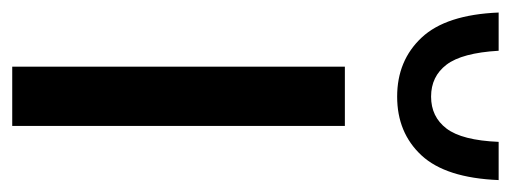

<svg xmlns="http://www.w3.org/2000/svg" viewBox="-311 -555 836 314"><g transform="rotate(90 107.0 -398.0)"><path d="M59 0V-544H156V0ZM108 -629.5Q49 -629.5 11.5 -669.5Q-26 -709.5 -29.5 -795.5H33Q36.5 -735.5 55.8 -710.2Q75 -685 108 -685Q141 -685 160.2 -710.2Q179.5 -735.5 182 -795.5H244.5Q241 -709 204 -669.2Q167 -629.5 108 -629.5Z"/></g></svg>

Font: Encode Sans Cnd Md
Style: Regular
Weight: 500
Width: 3
Designer: Multiple Designers
Foundry: Impallari Type
Version: Version 3.002; ttfautohint (v1.8.3) -l 8 -r 50 -G 200 -x 14 